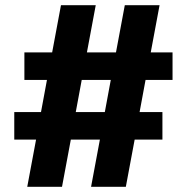

<svg xmlns="http://www.w3.org/2000/svg" viewBox="-20 -720 720 740"><path d="M85 0 119 -182H35V-288H138L161 -412H74V-518H181L215 -700H349L315 -518H427L461 -700H595L561 -518H645V-412H541L518 -288H606V-182H499L465 0H331L365 -182H253L219 0ZM272 -288H384L407 -412H295Z"/></svg>

Font: Golos Text VF
Style: Regular
Weight: 400
Designer: A.Korolkova, Vitaly Kuzmin
Foundry: ParaType Ltd
Version: Version 2.003